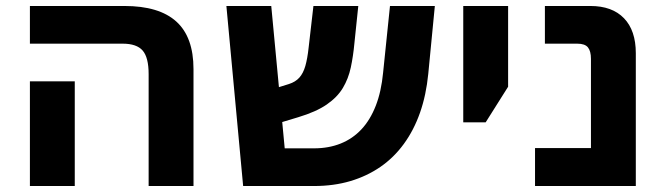

<svg xmlns="http://www.w3.org/2000/svg" viewBox="-20 -622 2221 642"><path d="M477 0V-374Q477 -430 457 -453Q437 -476 390 -476H80V-602H396Q512 -602 569.5 -550Q627 -498 627 -391V0ZM80 0V-350H230V0Z M793 0 737 -602H887L932 -126H1030Q1079 -126 1119 -142Q1159 -158 1188.5 -189.5Q1218 -221 1236.5 -268.5Q1255 -316 1261 -379L1284 -602H1434L1412 -375Q1405 -304 1384.5 -245.5Q1364 -187 1330.5 -141Q1297 -95 1252 -64Q1207 -33 1151.5 -16.5Q1096 0 1030 0ZM851 -192 840 -308 946 -341Q968 -348 981 -362.5Q994 -377 1001 -401.5Q1008 -426 1012 -463L1028 -602H1178L1165 -477Q1161 -434 1153 -396.5Q1145 -359 1126.5 -328Q1108 -297 1072.5 -272.5Q1037 -248 977 -230Z M1529 -213V-602H1679V-332L1604 -213Z M1769 0V-127H1956V-425Q1956 -451 1946 -463.5Q1936 -476 1910 -476H1802V-602H1954Q2027 -602 2066.5 -561Q2106 -520 2106 -444V0Z"/></svg>

Font: Noto Sans
Style: Bold
Weight: 700
Designer: Monotype Design Team
Foundry: Monotype Imaging Inc.
Version: Version 2.000;GOOG;noto-source:20170915:90ef993387c0; ttfaut